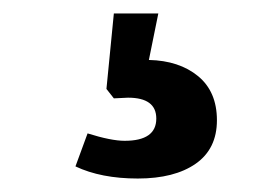

<svg xmlns="http://www.w3.org/2000/svg" viewBox="-20 -30 400 285"><path d="M92 217 110 168Q145 179 165 179Q212 179 212 146Q212 115 170 115L149 116L138 102L149 -10H215L201 59Q246 60 274 83Q302 106 302 148.5Q302 191 270.5 213Q239 235 184.5 235Q130 235 92 217Z"/></svg>

Font: Andada SC
Style: Bold
Weight: 700
Designer: Carolina Giovagnoli
Foundry: Carolina Giovagnoli
Version: Version 1.003